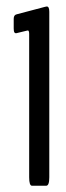

<svg xmlns="http://www.w3.org/2000/svg" viewBox="-20 -722 207 601"><path d="M80.1 -140.6Q71.3 -140.6 71.3 -167V-616.2Q71.3 -622.1 69.8 -624.8Q68.4 -627.4 65.9 -626.5Q32.2 -618.2 31.7 -618.2Q27.3 -617.2 25.1 -620.6Q22.9 -624 22.9 -632.8V-663.1Q22.9 -675.3 32.2 -677.2L121.1 -700.7Q125 -701.7 126.5 -701.7Q134.3 -701.7 134.3 -685.1V-167Q134.3 -140.6 124.5 -140.6Z"/></svg>

Font: BenchNine
Style: Regular
Weight: 400
Designer: Vernon Adams
Foundry: Vernon Adams
Version: Version 1 ; ttfautohint (v0.92.18-e454-dirty) -l 8 -r 50 -G 